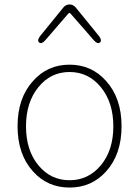

<svg xmlns="http://www.w3.org/2000/svg" viewBox="-20 -831 626 864"><path d="M129 -59Q59 -136 59 -263Q59 -390 129 -467Q194 -540 293 -540Q392 -540 457 -467Q527 -390 527 -263Q527 -136 457 -59Q392 13 293 13Q194 13 129 -59ZM152.5 -87.5Q208 -20 293 -20Q378 -20 434 -87.5Q490 -155 490 -262.5Q490 -370 434 -438.5Q378 -507 293 -507Q208 -507 152.5 -438.5Q97 -370 97 -262.5Q97 -155 152.5 -87.5ZM183 -649Q167 -631 156 -640Q146 -649 160 -668L264 -796Q276 -811 293 -811Q310 -811 322 -796L426 -668Q440 -649 430 -640Q419 -631 403 -649L300 -767Q295 -773 292.5 -773Q290 -773 285 -767Z"/></svg>

Font: Resource Han Rounded JP ExtraLight
Style: Regular
Weight: 250
Designer: Cyano Hao (round all glyphs); Ryoko NISHIZUKA 西塚涼子 (kana, bopomofo & ideographs); Paul D. Hunt (Latin, Greek & Cyrillic)
Foundry: Cyano Hao
Version: 0.990